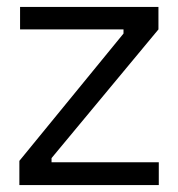

<svg xmlns="http://www.w3.org/2000/svg" viewBox="-20 -535 515 555"><path d="M36 0V-70L337 -438V-450H38V-515H438V-450L129 -78V-66H439V0Z"/></svg>

Font: Bricolage Grotesque 96pt ExtraBold Light
Style: Regular
Weight: 300
Version: Version 1.001;gftools[0.9.33.dev8+g029e19f]